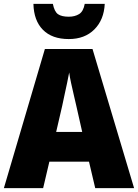

<svg xmlns="http://www.w3.org/2000/svg" viewBox="-20 -968 710 988"><path d="M470 0 438 -136H234L202 0H0L211 -716H456L670 0ZM373 -422Q368 -444 360.5 -476Q353 -508 346 -540Q339 -572 336 -595Q332 -573 325.5 -542Q319 -511 312 -479.5Q305 -448 300 -423L269 -289H403ZM519 -948Q515 -866 465.5 -816.5Q416 -767 334 -767Q248 -767 201 -814.5Q154 -862 152 -948H252Q260 -908 278.5 -895Q297 -882 334 -882Q365 -882 387 -895.5Q409 -909 416 -948Z"/></svg>

Font: Noto Sans Khmer UI SemiCondensed Black
Style: Regular
Weight: 900
Width: 4
Designer: Danh Hong and the Monotype Design Team
Foundry: Monotype Imaging Inc.
Version: Version 2.002; ttfautohint (v1.8.4.7-5d5b)